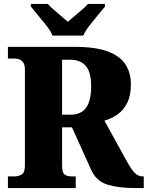

<svg xmlns="http://www.w3.org/2000/svg" viewBox="-20 -951 747 971"><path d="M20 0V-59H56Q73 -59 89.5 -68.5Q106 -78 106 -115V-598Q106 -623 97.5 -635Q89 -647 77 -651Q65 -655 56 -655H20V-714H359Q464 -714 526 -690.5Q588 -667 615 -624.5Q642 -582 642 -525Q642 -468 623.5 -431Q605 -394 574.5 -372.5Q544 -351 508 -341L616 -145Q641 -99 659 -79Q677 -59 701 -59H707V0H663Q581 0 524.5 -17Q468 -34 442 -90L344 -307H294V-115Q294 -78 307 -68.5Q320 -59 340 -59H363V0ZM336 -371Q391 -371 416 -407Q441 -443 441 -514Q441 -586 414 -617.5Q387 -649 334 -649H294V-371ZM246 -771Q236 -794 215.5 -820.5Q195 -847 173 -873Q151 -899 136 -918V-931H222Q231 -920 250 -903.5Q269 -887 289 -870Q309 -853 323 -841Q337 -853 357.5 -870Q378 -887 396.5 -903.5Q415 -920 425 -931H511V-918Q496 -899 474 -873Q452 -847 431.5 -820.5Q411 -794 401 -771Z"/></svg>

Font: Noto Serif Hebrew SemiCondensed Black
Style: Regular
Weight: 900
Width: 4
Designer: Monotype Design Team
Foundry: Monotype Imaging Inc.
Version: Version 2.004; ttfautohint (v1.8.4.7-5d5b)